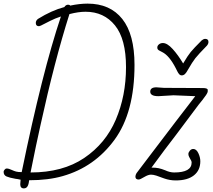

<svg xmlns="http://www.w3.org/2000/svg" viewBox="-49 -987 1179 1062"><path d="M63 32Q63 25 65 7Q48 3 37 2Q3 -4 -13 -11Q-29 -18 -29 -37Q-29 -42 -23.5 -48.5Q-18 -55 -13 -55Q0 -55 16 -47Q29 -41 40 -38Q51 -35 71 -35Q185 -590 288 -896Q255 -885 228.5 -871.5Q202 -858 198 -856Q172 -842 167 -842Q149 -842 149 -860Q149 -874 162 -883Q236 -929 307 -948Q315 -961 328 -961Q336 -961 339 -956Q392 -967 435 -967Q560 -967 627.5 -882Q695 -797 695 -628Q695 -365 584.5 -214Q474 -63 298 -13Q218 10 112 10Q110 33 103 44Q96 55 83 55Q63 55 63 32ZM648 -616Q648 -771 587 -846.5Q526 -922 424 -922Q385 -922 335 -909Q253 -651 175 -295Q152 -193 120 -33Q298 -33 416.5 -113Q535 -193 591.5 -325Q648 -457 648 -616ZM859 0Q833 -10 816 -15.5Q799 -21 786 -21Q771 -21 749 -8Q726 6 718 6Q700 6 700 -10Q700 -19 706 -29L794 -145Q857 -228 924.5 -316.5Q992 -405 1031 -455L911 -460L827 -455Q782 -455 782 -480Q782 -504 816 -504L858 -501L1073 -500Q1099 -500 1100 -490V-481Q1100 -475 1091 -461.5Q1082 -448 1070 -433L1049 -407L927 -244Q865 -164 789 -60Q813 -60 829 -56.5Q845 -53 865 -45Q891 -33 914 -33Q1011 -33 1011 -88Q1011 -97 1002 -110Q1001 -112 997 -119.5Q993 -127 993 -135Q993 -144 1001 -153.5Q1009 -163 1020 -163Q1037 -163 1048 -140Q1059 -117 1059 -95Q1059 -45 1023.5 -17Q988 11 923 11Q890 11 859 0ZM923 -610Q887 -680 848 -699Q845 -701 836.5 -705Q828 -709 824.5 -713Q821 -717 821 -724Q821 -734 830 -741.5Q839 -749 852 -749Q876 -749 906 -716Q936 -683 964 -636Q990 -680 1006 -699.5Q1022 -719 1067 -764Q1077 -772 1086 -772Q1104 -772 1104 -755Q1104 -745 1096 -735Q1048 -686 1031.5 -665Q1015 -644 991 -602Q982 -585 974 -577.5Q966 -570 956 -570Q948 -570 942.5 -576Q937 -582 931.5 -593Q926 -604 923 -610Z"/></svg>

Font: Bad Script
Style: Regular
Weight: 400
Italic angle: -10°
Designer: Roman Shchyukin (Gaslight Type Foundry), Cyreal (Charset Expansion)
Foundry: Gaslight
Version: Version 2.000